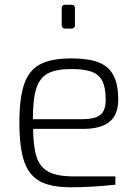

<svg xmlns="http://www.w3.org/2000/svg" viewBox="-20 -786 582 812"><path d="M62 -268Q62 -374 83 -432.5Q104 -491 151.5 -515Q199 -539 282 -539Q352 -539 395 -523Q438 -507 459 -469Q480 -431 480 -365Q480 -300 442.5 -270.5Q405 -241 334 -241H120Q121 -164 135 -121.5Q149 -79 185.5 -59.5Q222 -40 292 -40H468V-5Q369 6 279 6Q195 6 148.5 -19.5Q102 -45 82 -104Q62 -163 62 -268ZM330 -282Q381 -282 404 -300Q427 -318 427 -365Q427 -415 413 -443Q399 -471 368 -482.5Q337 -494 282 -494Q217 -494 182.5 -475.5Q148 -457 133.5 -412Q119 -367 119 -282ZM241 -679V-751Q241 -766 256 -766H282Q297 -766 297 -751V-679Q297 -665 282 -665H256Q249 -665 245 -669Q241 -673 241 -679Z"/></svg>

Font: Exo Light
Style: Regular
Weight: 300
Designer: Natanael Gama
Foundry: Natanael Gama
Version: Version 1.500; ttfautohint (v1.6)